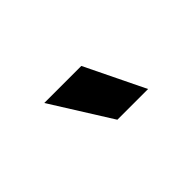

<svg xmlns="http://www.w3.org/2000/svg" viewBox="-18 -977 535 535"><g transform="rotate(-45 250.0 -709.5)"><path d="M366 -621H245L134 -798H280Z"/></g></svg>

Font: Hind Madurai
Style: Bold
Weight: 700
Designer: Jyotish Sonowal
Foundry: Indian Type Foundry
Version: Version 0.702;PS 1.0;hotconv 1.0.81;makeotf.lib2.5.63406